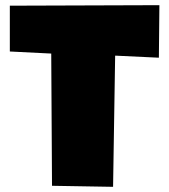

<svg xmlns="http://www.w3.org/2000/svg" viewBox="-20 -752 653 742"><path d="M596 -732 594 -529 425 -537 417 -30 181 -34 178 -545 18 -553V-730Z"/></svg>

Font: LONDON PRESLEY
Style: Regular
Weight: 400
Version: Version 001.000